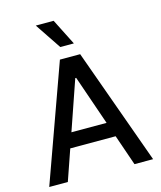

<svg xmlns="http://www.w3.org/2000/svg" viewBox="-137 -1063 975 1161"><g transform="rotate(-15 350.0 -482.0)"><path d="M393.5 -800.1H308.6L198.9 -963.8H310.7ZM558.6 0 492.2 -192.5H208.1L141.3 0H24.9L286.6 -727.3H413.4L675.1 0ZM240.1 -284.8H460.2L353 -595.2H347.3Z"/></g></svg>

Font: TID UI Medium
Style: Regular
Weight: 500
Designer: The TID Project Authors
Foundry: Bakken & Bæck
Version: Version 1.001;hotconv 1.0.109;makeotfexe 2.5.65596